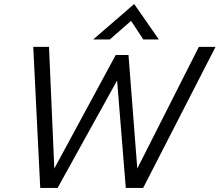

<svg xmlns="http://www.w3.org/2000/svg" viewBox="-20 -919 1074 939"><path d="M176.8 0 142.6 -689.9H219.7L245.6 -94.7L545.9 -649.9H608.4L651.4 -94.7L952.6 -689.9H1034.2L680.2 0H595.2L552.7 -525.4L261.7 0ZM436 -726.1 636.2 -899.4 756.8 -726.1H680.7L621.1 -816.9L517.1 -726.1Z"/></svg>

Font: Acari Sans
Style: Italic
Weight: 400
Italic angle: -13°
Designer: Alfredo Marco Pradil and Stefan Peev
Foundry: Hanken Design Co.
Version: Version 1.045;January 11, 2019;FontCreator 11.5.0.2425 64-bi